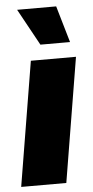

<svg xmlns="http://www.w3.org/2000/svg" viewBox="-54 -799 402 832"><g transform="rotate(-5 146.5 -383.0)"><path d="M3.9 0 93.3 -541H289.6L200.2 0ZM140.6 -606.9 53.2 -766.1H223.1L269.5 -606.9Z"/></g></svg>

Font: Inter 17pt Black
Style: Italic
Weight: 900
Italic angle: -9.3988°
Version: Version 4.001;git-66647c0bb